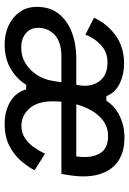

<svg xmlns="http://www.w3.org/2000/svg" viewBox="118 -670 564 840"><g transform="rotate(90 400.0 -250.0)"><path d="M174.2 11.7Q129.2 11.7 92.1 -5.4Q55 -22.5 32.5 -54.2Q10 -85.8 10 -129.2Q10 -186.7 40.4 -225Q70.8 -263.3 122.1 -282.5Q173.3 -301.7 235 -301.7H350.8L352.5 -310.8Q362.5 -365 336.2 -401.7Q310 -438.3 253.3 -438.3Q208.3 -438.3 177.1 -409.6Q145.8 -380.8 131.7 -341.7L57.5 -379.2Q85 -438.3 136.2 -474.6Q187.5 -510.8 257.5 -510.8Q305.8 -510.8 345.4 -491.7Q385 -472.5 400.8 -433.3H420.8Q443.3 -470 486.7 -491.2Q530 -512.5 583.3 -512.5Q645.8 -512.5 686.7 -483.8Q727.5 -455 743.3 -399.2Q759.2 -343.3 745 -261.7L740.8 -236.7H392.5L402.5 -301.7H664.2Q673.3 -362.5 652.9 -401.7Q632.5 -440.8 575.8 -440.8Q538.3 -440.8 510 -420.8Q481.7 -400.8 462.5 -366.7Q443.3 -332.5 433.3 -289.6Q423.3 -246.7 423.3 -200Q423.3 -130.8 455 -96.2Q486.7 -61.7 530 -61.7Q561.7 -61.7 585 -77.5Q608.3 -93.3 625 -117.5Q641.7 -141.7 652.5 -165L725 -119.2Q708.3 -87.5 681.7 -57.5Q655 -27.5 615.8 -7.9Q576.7 11.7 521.7 11.7Q467.5 11.7 426.2 -12.1Q385 -35.8 370.8 -82.5H350.8Q327.5 -43.3 282.5 -15.8Q237.5 11.7 174.2 11.7ZM189.2 -60.8Q226.7 -60.8 257.1 -79.6Q287.5 -98.3 307.5 -129.2Q327.5 -160 333.3 -195.8L340 -236.7H228.3Q164.2 -236.7 132.9 -207.5Q101.7 -178.3 101.7 -135Q101.7 -101.7 125.4 -81.2Q149.2 -60.8 189.2 -60.8Z"/></g></svg>

Font: Familjen Grotesk
Style: Italic
Weight: 400
Italic angle: -9.46201°
Designer: Anders Wikstroem, Jonas Baeckman, Matilda Gysing, Kristian Moeller
Foundry: Familjen STHLM AB
Version: Version 2.000